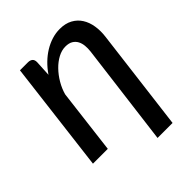

<svg xmlns="http://www.w3.org/2000/svg" viewBox="-245 -871 1180 1180"><g transform="rotate(-45 345.0 -280.5)"><path d="M231 -579.5Q254.5 -614 283 -641.8Q311.5 -669.5 343.2 -689Q375 -708.5 409.2 -719.2Q443.5 -730 479 -730Q527.5 -730 561.8 -711.2Q596 -692.5 616.2 -660.5Q636.5 -628.5 643.2 -586.2Q650 -544 644 -497L561 169H430.5L515 -497Q518 -522.5 515.8 -546.2Q513.5 -570 503.8 -588.2Q494 -606.5 475.5 -617.8Q457 -629 427 -629Q395 -629 362.5 -611.8Q330 -594.5 301.8 -565.5Q273.5 -536.5 251.5 -499.2Q229.5 -462 218.5 -422L167 0H38L126.5 -723H195.5Q215 -723 226 -713.5Q237 -704 236.5 -683Z"/></g></svg>

Font: Lato 2
Style: Bold Italic
Weight: 700
Italic angle: -7°
Designer: Lukasz Dziedzic with Adam Twardoch and Botio Nikoltchev
Foundry: tyPoland Lukasz Dziedzic
Version: Version 2.015; 2015-08-06; http://www.latofonts.com/